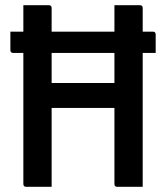

<svg xmlns="http://www.w3.org/2000/svg" viewBox="-20 -720 640 740"><path d="M530 0H432Q421 0 421 -11V-304H179V0H81Q70 0 70 -11V-516H31Q20 -516 20 -527V-598H70V-700H168Q179 -700 179 -689V-598H421V-700H519Q530 -700 530 -689V-598H569Q580 -598 580 -587V-516H530ZM421 -516H179V-400H421Z"/></svg>

Font: Recursive Mn Lnr St Med
Style: Regular
Weight: 500
Monospace: yes
Version: Version 1.079;hotconv 1.0.112;makeotfexe 2.5.65598; ttfautoh